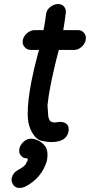

<svg xmlns="http://www.w3.org/2000/svg" viewBox="-20 -682 445 950"><path d="M232 21Q214 21 187 15Q160 9 140.5 -23.5Q121 -56 118 -95Q117 -107 117 -121Q117 -184 136 -282Q148 -342 164 -402L173 -435H133Q113 -435 101 -450Q92 -461 92 -474Q92 -479 93 -484Q97 -504 114.5 -518.5Q132 -533 152 -533H195L199 -553Q205 -583 208 -614L209 -616Q212 -635 230 -648.5Q248 -662 267 -662Q288 -662 298 -648Q306 -637 306 -623Q306 -619 305 -614Q300 -573 293 -533H366Q385 -533 396 -519Q405 -508 405 -494Q405 -489 404 -484Q400 -464 383 -449.5Q366 -435 347 -435H271Q247 -345 229 -254Q220 -208 215 -162L216 -147L219 -104L225 -87Q228 -85 229 -83.5Q230 -82 230 -81L232 -80Q241 -76 250 -76Q254 -76 258 -76.5Q262 -77 267.5 -78Q273 -79 278 -79Q292 -79 305 -72Q320 -63 320 -42Q320 -37 319 -31Q309 21 232 21ZM77 248Q51 248 41 224Q37 216 37 207Q37 204 38 200Q44 172 71 158L86 149Q88 149 98.5 140Q109 131 110 124Q116 115 117 110V107Q117 102 112 101Q111 101 103 100.5Q95 100 83 87Q75 78 75 64Q75 59 76 53Q80 35 96.5 19.5Q113 4 135 4Q184 9 208 49Q215 64 215 84Q215 98 212 114Q186 200 104 242Q90 248 77 248Z"/></svg>

Font: Bad Comic
Style: Italic
Weight: 400
Italic angle: -11°
Designer: GGBotNet
Foundry: GGBotNet
Version: 0.95